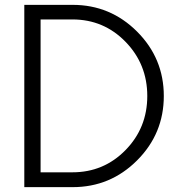

<svg xmlns="http://www.w3.org/2000/svg" viewBox="-20 -770 747 790"><path d="M80 0V-750H279Q434 -750 544 -640Q654 -530 654 -375Q654 -220 544 -110Q434 0 279 0ZM147 -61H278Q407 -61 496.5 -152.5Q586 -244 586 -375Q586 -506 496.5 -598Q407 -690 278 -690H147Z"/></svg>

Font: Orkney Light
Style: Regular
Weight: 300
Designer: Samuel Oakes and Alfredo Marco Pradil
Foundry: Alfredo Marco Pradil
Version: 1.0; ttfautohint (v1.5)